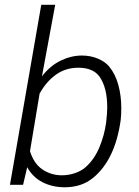

<svg xmlns="http://www.w3.org/2000/svg" viewBox="-20 -770 578 800"><path d="M93.3 -73.2 76.2 0H21.5L151.9 -750H210L154.8 -452.1Q189.5 -496.6 233.2 -517.6Q276.9 -538.6 321.3 -538.6Q356.9 -538.6 387 -526.1Q417 -513.7 434.1 -493.7Q460.9 -461.4 473.1 -416Q485.4 -370.6 485.4 -319.3Q485.4 -290 482.9 -270Q460 -104.5 367.7 -28.8Q319.8 10.3 249.5 10.3Q198.7 10.3 157.7 -10.5Q116.7 -31.2 93.3 -73.2ZM145 -379.9 105 -140.1Q121.1 -87.9 157.2 -63.7Q193.4 -39.6 237.8 -39.6Q266.1 -39.6 292.7 -48.8Q319.3 -58.1 335.9 -72.8Q372.1 -104.5 393.3 -154.3Q414.6 -204.1 422.4 -260.3L423.3 -270Q426.8 -299.3 426.8 -323.2Q426.8 -404.3 395 -450.2Q368.2 -487.8 306.6 -487.8Q253.4 -487.8 213.1 -459Q172.9 -430.2 145 -379.9Z"/></svg>

Font: Mardoto Light
Style: Italic
Weight: 300
Italic angle: -12°
Designer: Christian Robertson, Vahan Hovhannisyan
Foundry: Google
Version: Version 1.000